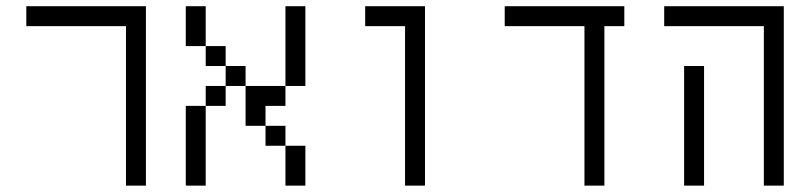

<svg xmlns="http://www.w3.org/2000/svg" viewBox="-20 -582 2540 602"><path d="M437.5 0H375V-500H62.5V-562.5H437.5Z M625 -437.5H562.5V-562.5H625ZM562.5 -250H625V0H562.5ZM625 -312.5H687.5V-250H625ZM625 -437.5H687.5V-375H625ZM687.5 -375H750V-312.5H687.5ZM750 -312.5H875V-250H812.5V-187.5H750ZM812.5 -187.5H875V-125H812.5ZM875 -125H937.5V0H875ZM875 -562.5H937.5V-312.5H875Z M1312.5 0H1250V-500H1125V-562.5H1312.5Z M1937.5 -500H1875V0H1812.5V-500H1562.5V-562.5H1937.5Z M2437.5 0H2375V-500H2062.5V-562.5H2437.5ZM2125 -375H2187.5V0H2125Z"/></svg>

Font: 寒蝉点阵体 16px
Style: Regular
Weight: 400
Designer: Designed by Warren2060
Foundry: ChillType
Version: Version 1.000